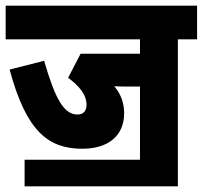

<svg xmlns="http://www.w3.org/2000/svg" viewBox="-20 -642 717 679"><path d="M67 -77V17H609V-503H677V-622H0V-503H475V-452H265L221 -367C258 -339 286 -309 286 -271C286 -251 276 -237 254 -237C207 -237 176 -289 136 -427L14 -396C73 -177 151 -116 271 -116C365 -116 419 -164 419 -241C419 -279 407 -310 384 -337C399 -336 414 -336 425 -336H475V-77Z"/></svg>

Font: Noto Sans Devanagari ExtraCondensed ExtraBold
Style: Regular
Weight: 800
Width: 2
Designer: Jelle Bosma - Monotype Design Team
Foundry: Monotype Imaging Inc.
Version: Version 2.004